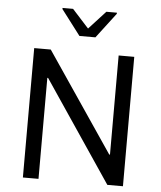

<svg xmlns="http://www.w3.org/2000/svg" viewBox="-60 -965 851 1017"><g transform="rotate(5 365.5 -456.5)"><path d="M100 0V-688H188L545 -161H549V-688H632V0H549L187 -537H183V0ZM333 -773 231 -907V-913H287L375 -816L464 -913H520V-907L418 -773Z"/></g></svg>

Font: Saira
Style: Regular
Weight: 400
Designer: Hector Gatti with collaboration of the Omnibus-Type team
Foundry: Omnibus-Type
Version: Version 1.100; ttfautohint (v1.8.3)